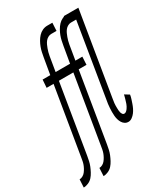

<svg xmlns="http://www.w3.org/2000/svg" viewBox="-276 -836 1004 1151"><g transform="rotate(-30 226.0 -260.0)"><path d="M-48 215 -45 160Q-34 160 -23 154Q-12 148 -4.5 138.5Q3 129 9 118Q15 107 19 96Q23 85 25 74Q27 63 29 51L106 -414H58L62 -469H115L134 -580Q137 -597 140.5 -613.5Q144 -630 150 -646Q156 -662 165 -678Q174 -694 186 -707Q198 -720 214 -727.5Q230 -735 247 -735H283L280 -680H243Q232 -680 221 -674Q210 -668 202.5 -658.5Q195 -649 190 -638Q185 -627 181 -616Q177 -605 174 -594Q171 -583 169 -571L152 -469H236L233 -414H143L65 60Q62 77 58.5 93.5Q55 110 48.5 126Q42 142 33.5 158Q25 174 13.5 187Q2 200 -15 207.5Q-32 215 -48 215ZM89 215 92 160Q103 160 114 154Q125 148 132.5 138.5Q140 129 146 118Q152 107 156 96Q160 85 162 74Q164 63 166 51L243 -414H195L199 -469H252L271 -580Q274 -597 277.5 -613.5Q281 -630 287 -646Q293 -662 302 -678Q311 -694 323 -707Q335 -720 351 -727.5Q367 -735 384 -735H420L417 -680H380Q369 -680 358 -674Q347 -668 339.5 -658.5Q332 -649 327 -638Q322 -627 318 -616Q314 -605 311 -594Q308 -583 306 -571L289 -469H337L334 -414H280L202 60Q199 77 195.5 93.5Q192 110 185.5 126Q179 142 170.5 158Q162 174 150.5 187Q139 200 122 207.5Q105 215 89 215ZM382 8Q368 8 357.5 1Q347 -6 340.5 -17Q334 -28 330.5 -40.5Q327 -53 326 -66Q325 -79 325 -92.5Q325 -106 326 -119.5Q327 -133 328.5 -146.5Q330 -160 333 -174L416 -680H358L362 -735H463L369 -165Q368 -157 366.5 -148.5Q365 -140 364 -132Q363 -124 363 -116Q363 -108 363 -99.5Q363 -91 363.5 -83Q364 -75 366 -67.5Q368 -60 372.5 -53.5Q377 -47 385 -47Q392 -47 398.5 -52.5Q405 -58 409.5 -64.5Q414 -71 417.5 -77.5Q421 -84 423.5 -91Q426 -98 428 -105Q430 -112 432.5 -119.5Q435 -127 436.5 -134Q438 -141 440 -148L471 -129Q469 -115 464.5 -101.5Q460 -88 455.5 -74.5Q451 -61 444.5 -47.5Q438 -34 429 -22Q420 -10 407.5 -1Q395 8 382 8Z"/></g></svg>

Font: Iosevka Curly Slab Light
Style: Italic
Weight: 300
Italic angle: -9°
Monospace: yes
Designer: Belleve Invis
Foundry: Belleve Invis
Version: Version 22.1.2; ttfautohint (v1.8.4)